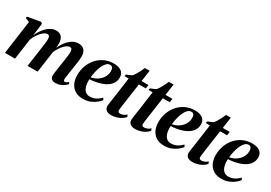

<svg xmlns="http://www.w3.org/2000/svg" viewBox="19 -1448 3169 2243"><g transform="rotate(30 1603.5 -326.5)"><path d="M234 -509 213 -343Q227 -376 248 -408.2Q269 -440.5 295.8 -467Q322.5 -493.5 353.5 -509.5Q384.5 -525.5 419.5 -525.5Q458 -525.5 481.2 -508Q504.5 -490.5 514.2 -458.2Q524 -426 521 -382.5Q520.5 -374.5 519 -362Q517.5 -349.5 515.5 -335.2Q513.5 -321 511 -308L496 -294.5Q513.5 -347 537.8 -389.5Q562 -432 591.2 -462.5Q620.5 -493 653.5 -509.2Q686.5 -525.5 721 -525.5Q773.5 -525.5 800.2 -494.5Q827 -463.5 827 -412.5Q827 -388.5 823.8 -360.5Q820.5 -332.5 816 -302.2Q811.5 -272 807 -242Q803 -215 798.2 -184.8Q793.5 -154.5 790 -128Q786.5 -101.5 785 -85Q785 -67.5 790 -61.5Q795 -55.5 803 -55.5Q812 -55.5 823.5 -61.2Q835 -67 849 -81L860.5 -57.5Q849.5 -44.5 829.2 -28.5Q809 -12.5 779.2 -0.5Q749.5 11.5 709.5 11.5Q691.5 11.5 676.2 4.5Q661 -2.5 652.5 -16.2Q644 -30 644 -51Q644 -64.5 647.8 -93.2Q651.5 -122 657 -156.8Q662.5 -191.5 667 -221.5Q672 -254 676.5 -285.2Q681 -316.5 684.2 -342.5Q687.5 -368.5 687 -385Q687 -413 680 -425.8Q673 -438.5 652 -438.5Q633 -438.5 610.8 -423.2Q588.5 -408 566.2 -381Q544 -354 524.8 -318.5Q505.5 -283 493 -242.5L514.5 -327.5Q512.5 -309.5 510.8 -294.8Q509 -280 507 -265.2Q505 -250.5 502.5 -232L470 0H334L365.5 -221.5Q370 -254 374.5 -285.5Q379 -317 382 -343Q385 -369 385 -384.5Q384.5 -413 377.2 -425.8Q370 -438.5 348.5 -438.5Q331 -438.5 310.5 -424.8Q290 -411 269.8 -388Q249.5 -365 232.2 -336.8Q215 -308.5 204 -279.5L165 0H29.5L92 -452L36.5 -474L40 -494.5L214 -525Z M1301 -95.5Q1286 -75 1255.8 -50Q1225.5 -25 1182 -7Q1138.5 11 1083 11Q1033 11 996.5 -5.8Q960 -22.5 936.2 -51.8Q912.5 -81 901.2 -118Q890 -155 890 -195Q890 -265 912.5 -325.5Q935 -386 976 -431.5Q1017 -477 1072.2 -502.5Q1127.5 -528 1193 -528Q1243 -528 1274.5 -514.2Q1306 -500.5 1320.8 -476.5Q1335.5 -452.5 1335.5 -421.5Q1336 -378 1316.8 -345.8Q1297.5 -313.5 1265.5 -291.2Q1233.5 -269 1194.5 -255.2Q1155.5 -241.5 1114.5 -234.8Q1073.5 -228 1038 -227Q1035.5 -192 1040 -160.5Q1044.5 -129 1056.5 -104.8Q1068.5 -80.5 1089.8 -66.5Q1111 -52.5 1142.5 -52.5Q1173.5 -52.5 1199.8 -62Q1226 -71.5 1247.5 -87.5Q1269 -103.5 1285.5 -121.5ZM1165 -493.5Q1138 -493.5 1116.5 -471.5Q1095 -449.5 1079 -414Q1063 -378.5 1053 -336.2Q1043 -294 1039.5 -253Q1063.5 -256.5 1087.8 -266.5Q1112 -276.5 1134 -292.8Q1156 -309 1172.8 -330.2Q1189.5 -351.5 1199.2 -377.2Q1209 -403 1209 -432.5Q1208.5 -465.5 1197 -479.5Q1185.5 -493.5 1165 -493.5Z M1529 -183.5Q1525.5 -159 1523 -139.8Q1520.5 -120.5 1519 -106.8Q1517.5 -93 1517.5 -84Q1517.5 -69.5 1527 -63.2Q1536.5 -57 1549 -57Q1570 -57 1591.8 -66.5Q1613.5 -76 1630.5 -92.5L1641.5 -65Q1622 -41 1593 -24Q1564 -7 1530.8 2Q1497.5 11 1464 11Q1423 11 1398.2 -9Q1373.5 -29 1376 -67Q1376.5 -72.5 1377.8 -82.5Q1379 -92.5 1381 -107.5Q1383 -122.5 1386 -142.8Q1389 -163 1393 -189.5L1431 -463H1375.5L1380 -486.5L1449.5 -516.5Q1464 -531 1480 -557Q1496 -583 1510.2 -612Q1524.5 -641 1533.5 -663.5H1598L1576 -512.5H1669.5L1662 -463H1569Z M1852 -183.5Q1848.5 -159 1846 -139.8Q1843.5 -120.5 1842 -106.8Q1840.5 -93 1840.5 -84Q1840.5 -69.5 1850 -63.2Q1859.5 -57 1872 -57Q1893 -57 1914.8 -66.5Q1936.5 -76 1953.5 -92.5L1964.5 -65Q1945 -41 1916 -24Q1887 -7 1853.8 2Q1820.5 11 1787 11Q1746 11 1721.2 -9Q1696.5 -29 1699 -67Q1699.5 -72.5 1700.8 -82.5Q1702 -92.5 1704 -107.5Q1706 -122.5 1709 -142.8Q1712 -163 1716 -189.5L1754 -463H1698.5L1703 -486.5L1772.5 -516.5Q1787 -531 1803 -557Q1819 -583 1833.2 -612Q1847.5 -641 1856.5 -663.5H1921L1899 -512.5H1992.5L1985 -463H1892Z M2396.5 -95.5Q2381.5 -75 2351.2 -50Q2321 -25 2277.5 -7Q2234 11 2178.5 11Q2128.5 11 2092 -5.8Q2055.5 -22.5 2031.8 -51.8Q2008 -81 1996.8 -118Q1985.5 -155 1985.5 -195Q1985.5 -265 2008 -325.5Q2030.5 -386 2071.5 -431.5Q2112.5 -477 2167.8 -502.5Q2223 -528 2288.5 -528Q2338.5 -528 2370 -514.2Q2401.5 -500.5 2416.2 -476.5Q2431 -452.5 2431 -421.5Q2431.5 -378 2412.2 -345.8Q2393 -313.5 2361 -291.2Q2329 -269 2290 -255.2Q2251 -241.5 2210 -234.8Q2169 -228 2133.5 -227Q2131 -192 2135.5 -160.5Q2140 -129 2152 -104.8Q2164 -80.5 2185.2 -66.5Q2206.5 -52.5 2238 -52.5Q2269 -52.5 2295.2 -62Q2321.5 -71.5 2343 -87.5Q2364.5 -103.5 2381 -121.5ZM2260.5 -493.5Q2233.5 -493.5 2212 -471.5Q2190.5 -449.5 2174.5 -414Q2158.5 -378.5 2148.5 -336.2Q2138.5 -294 2135 -253Q2159 -256.5 2183.2 -266.5Q2207.5 -276.5 2229.5 -292.8Q2251.5 -309 2268.2 -330.2Q2285 -351.5 2294.8 -377.2Q2304.5 -403 2304.5 -432.5Q2304 -465.5 2292.5 -479.5Q2281 -493.5 2260.5 -493.5Z M2624.5 -183.5Q2621 -159 2618.5 -139.8Q2616 -120.5 2614.5 -106.8Q2613 -93 2613 -84Q2613 -69.5 2622.5 -63.2Q2632 -57 2644.5 -57Q2665.5 -57 2687.2 -66.5Q2709 -76 2726 -92.5L2737 -65Q2717.5 -41 2688.5 -24Q2659.5 -7 2626.2 2Q2593 11 2559.5 11Q2518.5 11 2493.8 -9Q2469 -29 2471.5 -67Q2472 -72.5 2473.2 -82.5Q2474.5 -92.5 2476.5 -107.5Q2478.5 -122.5 2481.5 -142.8Q2484.5 -163 2488.5 -189.5L2526.5 -463H2471L2475.5 -486.5L2545 -516.5Q2559.5 -531 2575.5 -557Q2591.5 -583 2605.8 -612Q2620 -641 2629 -663.5H2693.5L2671.5 -512.5H2765L2757.5 -463H2664.5Z M3169 -95.5Q3154 -75 3123.8 -50Q3093.5 -25 3050 -7Q3006.5 11 2951 11Q2901 11 2864.5 -5.8Q2828 -22.5 2804.2 -51.8Q2780.5 -81 2769.2 -118Q2758 -155 2758 -195Q2758 -265 2780.5 -325.5Q2803 -386 2844 -431.5Q2885 -477 2940.2 -502.5Q2995.5 -528 3061 -528Q3111 -528 3142.5 -514.2Q3174 -500.5 3188.8 -476.5Q3203.5 -452.5 3203.5 -421.5Q3204 -378 3184.8 -345.8Q3165.5 -313.5 3133.5 -291.2Q3101.5 -269 3062.5 -255.2Q3023.5 -241.5 2982.5 -234.8Q2941.5 -228 2906 -227Q2903.5 -192 2908 -160.5Q2912.5 -129 2924.5 -104.8Q2936.5 -80.5 2957.8 -66.5Q2979 -52.5 3010.5 -52.5Q3041.5 -52.5 3067.8 -62Q3094 -71.5 3115.5 -87.5Q3137 -103.5 3153.5 -121.5ZM3033 -493.5Q3006 -493.5 2984.5 -471.5Q2963 -449.5 2947 -414Q2931 -378.5 2921 -336.2Q2911 -294 2907.5 -253Q2931.5 -256.5 2955.8 -266.5Q2980 -276.5 3002 -292.8Q3024 -309 3040.8 -330.2Q3057.5 -351.5 3067.2 -377.2Q3077 -403 3077 -432.5Q3076.5 -465.5 3065 -479.5Q3053.5 -493.5 3033 -493.5Z"/></g></svg>

Font: Merriweather 120pt
Style: Bold Italic
Weight: 700
Italic angle: -7.8°
Version: Version 2.101